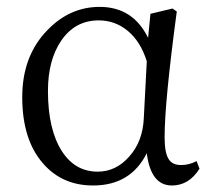

<svg xmlns="http://www.w3.org/2000/svg" viewBox="-20 -536 630 569"><path d="M255.9 13.7Q164.1 13.7 107.4 -51.8Q45.9 -122.1 45.9 -248Q45.9 -370.1 120.1 -446.3Q186.5 -515.6 275.4 -515.6Q374 -515.6 418.9 -423.8L425.8 -495.1L491.2 -510.7L503.9 -502Q467.8 -233.4 467.8 -128.9Q467.8 -82 480.5 -63.5Q491.2 -46.9 516.6 -46.9Q541 -46.9 562.5 -58.6L571.3 -36.1Q540 13.7 489.3 13.7Q426.8 13.7 415 -82Q367.2 13.7 255.9 13.7ZM269.5 -27.3Q323.2 -27.3 362.3 -71.3Q403.3 -116.2 406.2 -186.5L415 -354.5Q396.5 -413.1 358.9 -444.3Q321.3 -475.6 272.5 -475.6Q202.1 -475.6 161.1 -415Q122.1 -357.4 122.1 -266.6Q122.1 -151.4 164.1 -86.9Q203.1 -27.3 269.5 -27.3Z"/></svg>

Font: Bpmf Zihi Only R
Style: R
Weight: 400
Foundry: But Ko
Version: Version 1.320